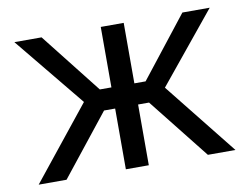

<svg xmlns="http://www.w3.org/2000/svg" viewBox="-64 -628 929 716"><g transform="rotate(-10 400.5 -269.5)"><path d="M27.8 0 247.6 -274.4 30.8 -539.1H133.8L314 -310.1H357.9V-539.1H444.8V-310.1H487.3L667 -539.1H770.5L554.2 -274.4L772.9 0H668.5L486.3 -230H444.8V0H357.9V-230H315.9L133.3 0Z"/></g></svg>

Font: Inter 18pt
Style: Regular
Weight: 400
Designer: Rasmus Andersson
Foundry: rsms
Version: Version 4.001;git-66647c0bb